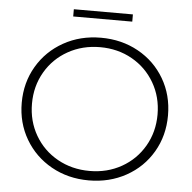

<svg xmlns="http://www.w3.org/2000/svg" viewBox="-57 -891 951 952"><g transform="rotate(5 419.0 -414.5)"><path d="M55 -350Q55 -450 102.5 -531Q150 -612 233 -658.5Q316 -705 419 -705Q522 -705 605 -659Q688 -613 735.5 -532Q783 -451 783 -350Q783 -249 735.5 -168Q688 -87 605 -41Q522 5 419 5Q316 5 233 -41.5Q150 -88 102.5 -169Q55 -250 55 -350ZM731 -350Q731 -437 690 -507.5Q649 -578 578 -618Q507 -658 419 -658Q331 -658 259.5 -618Q188 -578 147 -507.5Q106 -437 106 -350Q106 -263 147 -192.5Q188 -122 259.5 -82Q331 -42 419 -42Q507 -42 578 -82Q649 -122 690 -192.5Q731 -263 731 -350ZM272 -834H566V-798H272Z"/></g></svg>

Font: Montserrat Alternates Light
Style: Regular
Weight: 300
Designer: Julieta Ulanovsky
Foundry: Julieta Ulanovsky
Version: Version 7.200